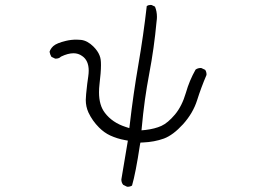

<svg xmlns="http://www.w3.org/2000/svg" viewBox="-20 -626 1040 764"><path d="M487.3 117.2Q498 117.2 505.4 112.3Q520 62 536.6 -47.9L538.6 -58.6L549.3 -59.1Q594.2 -61 632.3 -74.7Q668.9 -88.4 708.5 -131.8Q748 -175.8 764.2 -226.8Q780.3 -277.8 801.3 -326.7Q801.8 -328.1 801.8 -329.1Q801.8 -340.3 796.4 -348.1L781.7 -355Q780.3 -355.5 779.3 -355.5Q767.1 -355.5 758.3 -349.1Q733.4 -305.2 719.7 -256.8Q704.1 -203.6 676.3 -170.4Q647.9 -136.7 622.1 -125Q596.2 -113.3 559.1 -108.9L543 -107.4Q549.3 -176.3 556.6 -228.5Q564 -280.8 573.7 -332Q593.3 -434.6 603 -540.5Q604.5 -550.8 604.5 -558.6Q604.5 -581.1 596.7 -599.6L583.5 -606Q582 -606.4 579.1 -606.4Q570.8 -606.4 564 -602.1Q550.8 -485.4 530.5 -368.2Q510.3 -251 496.6 -132.3L494.6 -116.2L479.5 -121.1Q426.8 -138.2 397.5 -176.8Q374 -207 374 -258.8Q374 -274.4 376 -291.5Q381.8 -338.9 381.8 -367.2Q381.8 -379.9 380.6 -388.7Q379.4 -397.5 376 -405.8Q369.1 -423.3 352.1 -440.4Q328.1 -464.4 302.2 -467.3Q293.5 -468.3 284.2 -468.3Q262.7 -468.3 242.2 -463.4Q205.6 -454.6 192.4 -442.9L189.9 -440.4Q180.7 -431.2 177.2 -419.9Q179.2 -408.7 184.6 -399.9L198.7 -393.1Q200.2 -392.6 201.4 -392.6Q202.6 -392.6 204.3 -392.8Q206.1 -393.1 208.3 -393.3Q210.4 -393.6 212.2 -394.3Q213.9 -395 215.8 -395.5Q219.2 -397.5 223.1 -400.9Q250.5 -414.1 272.5 -414.1Q291.5 -414.1 306.6 -403.3Q333 -385.7 333 -344.7Q333 -335 331.1 -321.3Q329.1 -307.6 327.1 -292.5Q321.3 -243.7 321.3 -228.5Q321.3 -201.7 332 -178.2Q347.7 -145 374 -118.7Q394.5 -98.1 418.5 -86.9Q446.3 -74.2 476.1 -68.8L488.8 -66.4Q471.2 39.6 463.4 85Q462.9 86.4 462.9 88.4Q462.9 100.6 470.2 109.4L484.9 116.7Q486.3 117.2 487.3 117.2Z"/></svg>

Font: NaikaiFont
Style: ExtraLight
Weight: 200
Version: Version 1.89